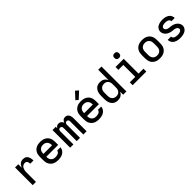

<svg xmlns="http://www.w3.org/2000/svg" viewBox="400 -2380 3999 3999"><g transform="rotate(-45 2400.0 -380.0)"><path d="M155 0V-520H250V-417Q259 -439 271.5 -460Q284 -481 302.5 -497Q321 -513 344.5 -520.5Q368 -528 393 -528Q414 -528 435 -523Q456 -518 473 -505Q490 -492 501.5 -474Q513 -456 519 -435.5Q525 -415 527.5 -394Q530 -373 530 -352H434Q434 -368 431.5 -384Q429 -400 420.5 -414.5Q412 -429 397.5 -436.5Q383 -444 367 -444Q347 -444 328.5 -437.5Q310 -431 296 -418Q282 -405 273 -387.5Q264 -370 259 -351.5Q254 -333 252 -314Q250 -295 250 -276V0Z M903 8Q873 8 843.5 3Q814 -2 787 -14.5Q760 -27 738 -48Q716 -69 702 -95Q688 -121 682.5 -150.5Q677 -180 677 -210V-310Q677 -340 682.5 -369Q688 -398 701.5 -424.5Q715 -451 736.5 -471.5Q758 -492 785 -505Q812 -518 841 -523Q870 -528 900 -528Q930 -528 959 -523Q988 -518 1015 -505Q1042 -492 1063.5 -471.5Q1085 -451 1098.5 -424.5Q1112 -398 1117.5 -369Q1123 -340 1123 -310V-218H773V-210Q773 -192 776 -174.5Q779 -157 786.5 -141Q794 -125 806.5 -112Q819 -99 834.5 -90.5Q850 -82 867.5 -79Q885 -76 903 -76Q922 -76 941.5 -79Q961 -82 979 -90Q997 -98 1010 -114Q1023 -130 1025 -149H1121Q1119 -124 1109.5 -100.5Q1100 -77 1083.5 -58.5Q1067 -40 1046 -26.5Q1025 -13 1001 -5.5Q977 2 952 5Q927 8 903 8ZM773 -302H1027V-310Q1027 -328 1024 -345Q1021 -362 1014 -378Q1007 -394 995 -407Q983 -420 967.5 -428.5Q952 -437 935 -440.5Q918 -444 900 -444Q882 -444 865 -440.5Q848 -437 832.5 -428.5Q817 -420 805 -407Q793 -394 786 -378Q779 -362 776 -345Q773 -328 773 -310Z M1258 0V-520H1354V-475Q1360 -487 1369 -497Q1378 -507 1389 -514.5Q1400 -522 1413.5 -525Q1427 -528 1441 -528Q1457 -528 1473.5 -523Q1490 -518 1503 -507.5Q1516 -497 1525 -482.5Q1534 -468 1539 -452Q1544 -468 1552.5 -482.5Q1561 -497 1573.5 -507.5Q1586 -518 1602 -523Q1618 -528 1635 -528Q1652 -528 1668.5 -523Q1685 -518 1698 -507Q1711 -496 1719.5 -481.5Q1728 -467 1733 -450.5Q1738 -434 1740 -417Q1742 -400 1742 -384V0H1646V-384Q1646 -395 1644 -406Q1642 -417 1635.5 -426Q1629 -435 1618.5 -439.5Q1608 -444 1597 -444Q1586 -444 1575.5 -439.5Q1565 -435 1558.5 -426Q1552 -417 1550 -406Q1548 -395 1548 -384V0H1452V-384Q1452 -395 1450 -406Q1448 -417 1441.5 -426Q1435 -435 1424.5 -439.5Q1414 -444 1403 -444Q1392 -444 1381.5 -439.5Q1371 -435 1364.5 -426Q1358 -417 1356 -406Q1354 -395 1354 -384V0Z M2103 8Q2073 8 2043.5 3Q2014 -2 1987 -14.5Q1960 -27 1938 -48Q1916 -69 1902 -95Q1888 -121 1882.5 -150.5Q1877 -180 1877 -210V-310Q1877 -340 1882.5 -369Q1888 -398 1901.5 -424.5Q1915 -451 1936.5 -471.5Q1958 -492 1985 -505Q2012 -518 2041 -523Q2070 -528 2100 -528Q2130 -528 2159 -523Q2188 -518 2215 -505Q2242 -492 2263.5 -471.5Q2285 -451 2298.5 -424.5Q2312 -398 2317.5 -369Q2323 -340 2323 -310V-218H1973V-210Q1973 -192 1976 -174.5Q1979 -157 1986.5 -141Q1994 -125 2006.5 -112Q2019 -99 2034.5 -90.5Q2050 -82 2067.5 -79Q2085 -76 2103 -76Q2122 -76 2141.5 -79Q2161 -82 2179 -90Q2197 -98 2210 -114Q2223 -130 2225 -149H2321Q2319 -124 2309.5 -100.5Q2300 -77 2283.5 -58.5Q2267 -40 2246 -26.5Q2225 -13 2201 -5.5Q2177 2 2152 5Q2127 8 2103 8ZM1973 -302H2227V-310Q2227 -328 2224 -345Q2221 -362 2214 -378Q2207 -394 2195 -407Q2183 -420 2167.5 -428.5Q2152 -437 2135 -440.5Q2118 -444 2100 -444Q2082 -444 2065 -440.5Q2048 -437 2032.5 -428.5Q2017 -420 2005 -407Q1993 -394 1986 -378Q1979 -362 1976 -345Q1973 -328 1973 -310ZM2087 -577 2034 -623 2169 -768 2233 -712Z M2662 8Q2635 8 2608 1.5Q2581 -5 2559 -20Q2537 -35 2520.5 -57Q2504 -79 2494.5 -104Q2485 -129 2481 -156Q2477 -183 2477 -210V-310Q2477 -337 2481 -364Q2485 -391 2494.5 -416Q2504 -441 2520.5 -463Q2537 -485 2559 -500Q2581 -515 2608 -521.5Q2635 -528 2662 -528Q2687 -528 2711.5 -522.5Q2736 -517 2757 -503.5Q2778 -490 2793.5 -470.5Q2809 -451 2819 -428V-735H2915V0H2819V-92Q2809 -69 2793.5 -49.5Q2778 -30 2757 -16.5Q2736 -3 2711.5 2.5Q2687 8 2662 8ZM2699 -76Q2716 -76 2733 -79.5Q2750 -83 2764.5 -92Q2779 -101 2790 -114.5Q2801 -128 2807.5 -143.5Q2814 -159 2816.5 -176Q2819 -193 2819 -210V-310Q2819 -327 2816.5 -344Q2814 -361 2807.5 -376.5Q2801 -392 2790 -405.5Q2779 -419 2764.5 -428Q2750 -437 2733 -440.5Q2716 -444 2699 -444Q2682 -444 2664.5 -440.5Q2647 -437 2632 -428.5Q2617 -420 2605 -407Q2593 -394 2586 -378Q2579 -362 2576 -344.5Q2573 -327 2573 -310V-210Q2573 -193 2576 -175.5Q2579 -158 2586 -142Q2593 -126 2605 -113Q2617 -100 2632 -91.5Q2647 -83 2664.5 -79.5Q2682 -76 2699 -76Z M3099 0V-84H3260V-436H3115V-520H3356V-84H3501V0ZM3300 -601Q3286 -601 3272.5 -605Q3259 -609 3249 -619Q3239 -629 3235 -642.5Q3231 -656 3231 -670Q3231 -684 3235 -697.5Q3239 -711 3249 -721Q3259 -731 3272.5 -735Q3286 -739 3300 -739Q3314 -739 3327.5 -735Q3341 -731 3351 -721Q3361 -711 3365 -697.5Q3369 -684 3369 -670Q3369 -656 3365 -642.5Q3361 -629 3351 -619Q3341 -609 3327.5 -605Q3314 -601 3300 -601Z M3900 8Q3870 8 3841 3Q3812 -2 3785 -15Q3758 -28 3736.5 -48.5Q3715 -69 3701.5 -95.5Q3688 -122 3682.5 -151Q3677 -180 3677 -210V-310Q3677 -340 3682.5 -369Q3688 -398 3701.5 -424.5Q3715 -451 3736.5 -471.5Q3758 -492 3785 -505Q3812 -518 3841 -523Q3870 -528 3900 -528Q3930 -528 3959 -523Q3988 -518 4015 -505Q4042 -492 4063.5 -471.5Q4085 -451 4098.5 -424.5Q4112 -398 4117.5 -369Q4123 -340 4123 -310V-210Q4123 -180 4117.5 -151Q4112 -122 4098.5 -95.5Q4085 -69 4063.5 -48.5Q4042 -28 4015 -15Q3988 -2 3959 3Q3930 8 3900 8ZM3900 -76Q3918 -76 3935 -79.5Q3952 -83 3967.5 -91.5Q3983 -100 3995 -113Q4007 -126 4014 -142Q4021 -158 4024 -175Q4027 -192 4027 -210V-310Q4027 -328 4024 -345Q4021 -362 4014 -378Q4007 -394 3995 -407Q3983 -420 3967.5 -428.5Q3952 -437 3935 -440.5Q3918 -444 3900 -444Q3882 -444 3865 -440.5Q3848 -437 3832.5 -428.5Q3817 -420 3805 -407Q3793 -394 3786 -378Q3779 -362 3776 -345Q3773 -328 3773 -310V-210Q3773 -192 3776 -175Q3779 -158 3786 -142Q3793 -126 3805 -113Q3817 -100 3832.5 -91.5Q3848 -83 3865 -79.5Q3882 -76 3900 -76Z M4499 8Q4474 8 4449 5.5Q4424 3 4400.5 -4.5Q4377 -12 4355 -25Q4333 -38 4317 -57Q4301 -76 4292 -100Q4283 -124 4283 -149V-151H4379V-150Q4379 -131 4391.5 -114.5Q4404 -98 4422 -90Q4440 -82 4459.5 -79Q4479 -76 4499 -76Q4511 -76 4523.5 -77Q4536 -78 4548.5 -80Q4561 -82 4573 -86.5Q4585 -91 4595.5 -98Q4606 -105 4612.5 -116.5Q4619 -128 4619 -140Q4619 -156 4609.5 -170Q4600 -184 4586.5 -192.5Q4573 -201 4557.5 -205Q4542 -209 4526 -211Q4510 -213 4494.5 -214.5Q4479 -216 4463 -218.5Q4447 -221 4431.5 -225.5Q4416 -230 4401.5 -236Q4387 -242 4373 -250.5Q4359 -259 4347 -269.5Q4335 -280 4325 -292.5Q4315 -305 4308 -319.5Q4301 -334 4297 -349.5Q4293 -365 4293 -381Q4293 -405 4302 -427.5Q4311 -450 4326.5 -468Q4342 -486 4363 -497.5Q4384 -509 4407 -516Q4430 -523 4453.5 -525.5Q4477 -528 4501 -528Q4525 -528 4549.5 -525.5Q4574 -523 4597 -515Q4620 -507 4641 -494.5Q4662 -482 4677 -463Q4692 -444 4700.5 -420.5Q4709 -397 4709 -373V-371H4613V-372Q4613 -390 4601.5 -406Q4590 -422 4573.5 -430Q4557 -438 4538.5 -441Q4520 -444 4501 -444Q4483 -444 4465.5 -442Q4448 -440 4431 -433Q4414 -426 4401.5 -412Q4389 -398 4389 -380Q4389 -364 4398 -350.5Q4407 -337 4420.5 -328Q4434 -319 4449.5 -315Q4465 -311 4481 -309Q4497 -307 4513 -305.5Q4529 -304 4545 -301.5Q4561 -299 4576 -294.5Q4591 -290 4606 -284Q4621 -278 4634.5 -269.5Q4648 -261 4660.5 -250.5Q4673 -240 4683 -227.5Q4693 -215 4700 -201Q4707 -187 4711 -171Q4715 -155 4715 -139Q4715 -115 4705.5 -92Q4696 -69 4679 -51Q4662 -33 4640.5 -21.5Q4619 -10 4595.5 -3.5Q4572 3 4547.5 5.5Q4523 8 4499 8Z"/></g></svg>

Font: Iosevka Fixed Medium Extended
Style: Regular
Weight: 500
Width: 7
Monospace: yes
Designer: Belleve Invis
Foundry: Belleve Invis
Version: Version 24.1.1; ttfautohint (v1.8.4)